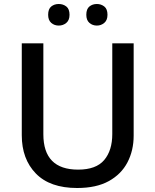

<svg xmlns="http://www.w3.org/2000/svg" viewBox="-20 -931 778 961"><path d="M649 -252Q649 -178 618 -118.5Q587 -59 524.5 -24.5Q462 10 366 10Q230 10 159.5 -62.5Q89 -135 89 -254V-714H197V-259Q197 -82 371 -82Q461 -82 501.5 -130Q542 -178 542 -260V-714H649ZM221 -857Q221 -886 236.5 -898.5Q252 -911 274 -911Q296 -911 312 -898.5Q328 -886 328 -857Q328 -830 312 -816.5Q296 -803 274 -803Q252 -803 236.5 -816.5Q221 -830 221 -857ZM412 -857Q412 -886 427.5 -898.5Q443 -911 465 -911Q486 -911 502 -898.5Q518 -886 518 -857Q518 -830 502 -816.5Q486 -803 465 -803Q443 -803 427.5 -816.5Q412 -830 412 -857Z"/></svg>

Font: Noto Sans Medium
Style: Regular
Weight: 500
Designer: Monotype Design Team
Foundry: Monotype Imaging Inc.
Version: Version 2.007